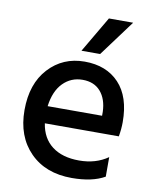

<svg xmlns="http://www.w3.org/2000/svg" viewBox="-82 -783 689 851"><g transform="rotate(10 262.5 -357.5)"><path d="M299 5Q181 5 111 -66Q41 -137 41 -255.5Q41 -374 105 -443.5Q169 -513 267 -513Q365 -513 422 -452.5Q479 -392 479 -278Q479 -247 473 -213H140Q150 -147 196 -112Q242 -77 317.5 -77Q393 -77 447 -115V-27Q391 5 299 5ZM384 -290V-308Q382 -365 353 -398.5Q324 -432 272 -432Q220 -432 184 -395.5Q148 -359 139 -290ZM448 -720 328 -558H244L339 -720Z"/></g></svg>

Font: Hind Medium
Style: Regular
Weight: 500
Designer: Manushi Parikh, Satya Rajpurohit
Foundry: Indian Type Foundry
Version: Version 1.201;PS 1.0;hotconv 1.0.78;makeotf.lib2.5.61930; tt